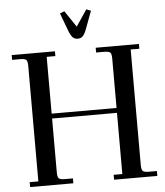

<svg xmlns="http://www.w3.org/2000/svg" viewBox="-60 -961 871 1013"><g transform="rotate(-5 375.5 -454.0)"><path d="M22 -676.8V-702.1H251V-676.8H205.1V-376H548.8V-637.2Q548.8 -662.1 541.7 -669.4Q534.7 -676.8 509.8 -676.8H466.8V-702.1H695.8V-676.8H649.9V-65.9Q649.9 -41 657 -33.4Q664.1 -25.9 689 -25.9H731.9V0H502.9V-25.9H548.8V-350.1H205.1V-65.9Q205.1 -41 212.2 -33.4Q219.2 -25.9 244.1 -25.9H287.1V0H58.1V-25.9H104V-637.2Q104 -662.1 96.9 -669.4Q89.8 -676.8 64.9 -676.8ZM294.9 -898.9 318.8 -908.2 377 -821.8 435.1 -908.2 459 -898.9 424.8 -807.1Q414.6 -779.8 404.3 -768.8Q394 -757.8 377 -757.8Q359.9 -757.8 349.6 -768.8Q339.4 -779.8 329.1 -807.1Z"/></g></svg>

Font: Dihjauti S
Style: Bold
Weight: 700
Designer: T. Christopher White
Version: Version 3.0.0